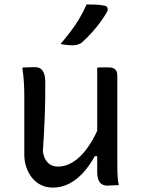

<svg xmlns="http://www.w3.org/2000/svg" viewBox="-20 -838 640 869"><path d="M138 -534Q153 -534 163 -527.5Q173 -521 179 -506Q185 -491 185 -462Q185 -423 184.5 -385.5Q184 -348 182.5 -310Q181 -272 179 -233Q177 -194 174 -153Q179 -119 196.5 -101.5Q214 -84 242 -84Q269 -84 294.5 -96Q320 -108 344 -131.5Q368 -155 390 -190Q412 -225 431 -271V-131H409Q386 -89 357 -57Q328 -25 293.5 -7Q259 11 219 11Q189 11 165 -1Q141 -13 124.5 -34Q108 -55 99 -81.5Q90 -108 90 -138Q90 -182 90 -225.5Q90 -269 90 -313Q90 -357 90 -399Q90 -436 88 -467Q86 -498 81 -532Q96 -533 109.5 -533.5Q123 -534 138 -534ZM473 -533Q486 -533 494 -529Q502 -525 506.5 -517Q511 -509 511 -496Q511 -428 511 -361Q511 -294 511 -228Q511 -162 511 -96Q511 -75 511.5 -57.5Q512 -40 513.5 -26Q515 -12 518 0Q509 0 499.5 0.5Q490 1 481.5 1.5Q473 2 464 2Q452 2 441.5 -4Q431 -10 425.5 -24Q420 -38 420 -61Q420 -141 420 -220Q420 -299 420 -377.5Q420 -456 420 -532Q429 -533 437.5 -533Q446 -533 455 -533Q464 -533 473 -533ZM372 -818Q397 -818 416 -817Q435 -816 455 -812Q464 -810 466.5 -801.5Q469 -793 465 -785Q450 -759 432.5 -735.5Q415 -712 395 -690Q375 -668 350 -645Q341 -639 331.5 -636Q322 -633 311 -633Q296 -633 281.5 -634.5Q267 -636 254 -639Q279 -668 300.5 -696.5Q322 -725 340 -755.5Q358 -786 372 -818Z"/></svg>

Font: Rec Mono Semicasual
Style: Regular
Weight: 400
Version: Version 1.085; ttfautohint (v1.8.4.7-5d5b)